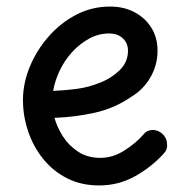

<svg xmlns="http://www.w3.org/2000/svg" viewBox="-20 -565 571 585"><path d="M282 0Q227 0 184 -22Q141 -44 111 -81.5Q81 -119 65.5 -165.5Q50 -212 50 -260Q50 -311 70.5 -361Q91 -411 127.5 -453Q164 -495 212 -520Q260 -545 315 -545Q358 -545 390.5 -527.5Q423 -510 441.5 -480Q460 -450 460 -410Q460 -368 439 -330.5Q418 -293 380 -270Q329 -235 268.5 -221.5Q208 -208 146 -206Q154 -177 172 -149Q190 -121 218.5 -102.5Q247 -84 286 -84Q323 -84 357.5 -105.5Q392 -127 417 -155Q423 -163 430.5 -166Q438 -169 445 -169Q457 -169 467 -163Q477 -157 483 -147Q489 -137 489 -125Q490 -117 487 -109.5Q484 -102 477 -95Q440 -55 390.5 -27.5Q341 0 282 0ZM142 -288Q182 -290 216 -294.5Q250 -299 287 -314Q320 -327 345 -351.5Q370 -376 370 -411Q370 -425 363.5 -436.5Q357 -448 344.5 -455.5Q332 -463 312 -463Q280 -463 251 -447Q222 -431 199 -405.5Q176 -380 161.5 -349Q147 -318 142 -288Z"/></svg>

Font: Playpen Sans Deva
Style: Regular
Weight: 400
Designer: Pooja Saxena, Gunjan Panchal, Laura Meseguer, Veronika Burian, José Scaglione
Foundry: TypeTogether
Version: Version 2.000